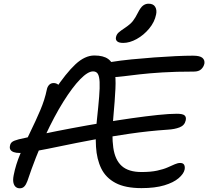

<svg xmlns="http://www.w3.org/2000/svg" viewBox="-20 -1010 1126 1038"><path d="M87 8Q74 8 65 0.5Q56 -7 52.5 -22.5Q49 -38 54 -63Q65 -120 90 -179Q115 -238 144 -297Q173 -356 197.5 -413.5Q222 -471 233 -525Q236 -541 245.5 -551Q255 -561 270 -561Q284 -561 294.5 -552.5Q305 -544 314 -528L273 -519Q337 -615 388 -662.5Q439 -710 490 -710Q539 -710 565 -691Q591 -672 599 -632Q607 -592 604 -529.5Q601 -467 593 -380Q583 -278 592.5 -211.5Q602 -145 638.5 -112.5Q675 -80 745 -80Q795 -80 829.5 -87.5Q864 -95 886.5 -105Q909 -115 925 -122Q941 -129 954 -129Q970 -129 975.5 -119Q981 -109 978 -93Q973 -70 945.5 -46.5Q918 -23 868 -8Q818 7 745 7Q657 7 604.5 -21Q552 -49 527.5 -99Q503 -149 499 -216.5Q495 -284 504 -363Q512 -437 516 -487Q520 -537 518.5 -567Q517 -597 509 -610.5Q501 -624 483 -624Q455 -624 413.5 -581.5Q372 -539 323 -461Q274 -383 223.5 -274Q173 -165 128 -31Q121 -12 111.5 -2Q102 8 87 8ZM87 -183Q67 -183 54.5 -187.5Q42 -192 36.5 -200.5Q31 -209 34 -222Q36 -235 45.5 -242.5Q55 -250 82 -257Q137 -270 210.5 -285.5Q284 -301 366.5 -316.5Q449 -332 532.5 -346Q616 -360 693.5 -371Q771 -382 833.5 -388.5Q896 -395 936 -395Q968 -395 978 -386Q988 -377 984 -359Q978 -332 951 -321.5Q924 -311 887 -309Q783 -302 680.5 -287Q578 -272 484 -254.5Q390 -237 311.5 -220.5Q233 -204 175 -193.5Q117 -183 87 -183ZM589 -593Q555 -593 541 -606Q527 -619 530 -639Q533 -653 541.5 -661.5Q550 -670 575 -674Q630 -683 691.5 -689Q753 -695 814 -699.5Q875 -704 929 -706.5Q983 -709 1023 -709Q1061 -709 1074.5 -697Q1088 -685 1085 -666Q1081 -648 1067.5 -635.5Q1054 -623 1028 -623Q930 -623 858 -618.5Q786 -614 734 -608Q682 -602 646.5 -597.5Q611 -593 589 -593ZM646 -778Q623 -778 613.5 -786.5Q604 -795 607 -809Q610 -824 621 -834Q632 -844 655 -859Q685 -879 698.5 -896.5Q712 -914 726 -942Q740 -970 753.5 -980Q767 -990 783 -990Q809 -990 819 -973Q829 -956 824 -932Q816 -891 786.5 -855.5Q757 -820 719 -799Q681 -778 646 -778Z"/></svg>

Font: Shantell Sans
Style: Italic
Weight: 400
Italic angle: -11°
Designer: Stephen Nixon, Anya Danilova, Shantell Martin
Foundry: Arrow Type
Version: Version 1.011;[c5ecc13dd]